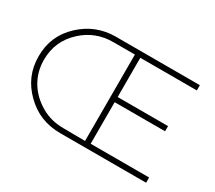

<svg xmlns="http://www.w3.org/2000/svg" viewBox="-129 -953 1349 1206"><g transform="rotate(30 545.0 -350.0)"><path d="M1028.5 0H405.5Q254 0 150.5 -103.5Q99 -154 72.8 -215.2Q46.5 -276.5 46.5 -352.5Q46.5 -500 153.5 -599.8Q260.5 -699.5 405.5 -699.5H1014.5V-661.5H604.5V-377H970V-339.5H604.5V-38H1028.5ZM565 -35.5V-662H408.5Q279 -662 186 -576Q86.5 -484 86.5 -349.5Q86.5 -262 128.5 -192Q170.5 -122 248 -77.5Q318 -37 408.5 -37Z"/></g></svg>

Font: Argentum Novus ExtraLight
Style: Regular
Weight: 250
Designer: Julieta Ulanovsky (font) & Cristiano Sobral (main changes)
Foundry: Julieta Ulanovsky (font) & Cristiano Sobral (main changes)
Version: Version 3.00;November 27, 2020;FontCreator 13.0.0.2655 64-bi